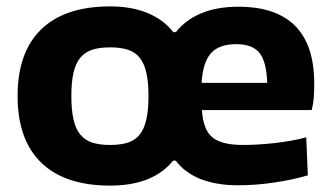

<svg xmlns="http://www.w3.org/2000/svg" viewBox="-20 -570 1039 600"><path d="M725 9Q588 9 529 -68H521Q458 10 324 10Q183 10 109 -61.5Q35 -133 35 -270Q35 -407 109 -478.5Q183 -550 324 -550Q392 -550 442 -529Q492 -508 522 -469L530 -470Q560 -508 609 -528.5Q658 -549 725 -549Q843 -549 902.5 -489Q962 -429 962 -309Q962 -284 960.5 -264.5Q959 -245 954 -226H611Q615 -164 644 -140.5Q673 -117 739 -117Q761 -117 787 -118.5Q813 -120 839 -123Q865 -126 890.5 -130.5Q916 -135 937 -141L942 -22Q894 -8 836.5 0.5Q779 9 725 9ZM324 -117Q357 -117 380 -124.5Q403 -132 417 -150Q431 -168 437.5 -197.5Q444 -227 444 -270Q444 -313 437.5 -342Q431 -371 417 -389Q403 -407 380 -414.5Q357 -422 324 -422Q291 -422 268 -414.5Q245 -407 230.5 -389Q216 -371 209.5 -342Q203 -313 203 -270Q203 -227 209.5 -197.5Q216 -168 230.5 -150Q245 -132 268 -124.5Q291 -117 324 -117ZM815 -311Q813 -377 791 -404.5Q769 -432 718 -432Q665 -432 639.5 -404Q614 -376 610 -311Z"/></svg>

Font: Encode Sans Normal
Style: Bold
Weight: 700
Designer: Pablo Impallari, Andres Torresi
Foundry: Pablo Impallari, Andres Torresi
Version: Version 1.000; ttfautohint (v1.00) -l 8 -r 50 -G 200 -x 14 -